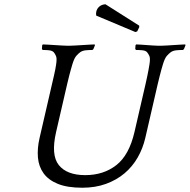

<svg xmlns="http://www.w3.org/2000/svg" viewBox="-20 -868 888 899"><path d="M613.8 -718 622.5 -721 632.1 -741 631.7 -748 473.8 -848C462.3 -847.3 452.8 -843.8 445.4 -837.5C437.9 -831.2 433.1 -823.3 430.9 -814C429.4 -807.3 429.3 -801 430.5 -795ZM848.5 -656 847.4 -660C842.7 -660 835.3 -659.7 825.1 -659C815 -658.4 804.3 -657.7 793.2 -657C782 -656.4 771.4 -655.7 761.2 -655C751.1 -654.3 743.7 -654 739 -654H717C712.3 -654 705.4 -654.3 696.2 -655C687 -655.7 677.4 -656.3 667.2 -657C657 -657.7 647.3 -658.3 638.1 -659C629 -659.7 622 -660 617.4 -660L614.5 -656L613.3 -638L617.4 -634C628 -634 638.1 -633.5 647.5 -632.5C657 -631.5 663.8 -628.7 668.1 -624C672.3 -619.3 676.1 -613.3 679.4 -606C682.7 -598.7 682.9 -585.7 679.9 -567C678.4 -557.7 676.9 -549 675.4 -541C673.9 -533 672.1 -523.7 669.9 -513C667.8 -502.3 665 -489.3 661.4 -474L647.8 -415L609.7 -250C593.1 -178 564.8 -126.3 524.9 -95C485 -63.7 436.4 -48 379.1 -48C321.8 -48 280.5 -63.7 255.4 -95C230.3 -126.3 226.1 -178 242.7 -250L280.8 -415L294.4 -474C298 -489.3 301.1 -502.3 303.9 -513C306.7 -523.7 309.2 -533 311.4 -541C313.6 -549 316.1 -557.7 318.9 -567C324.6 -585.7 330.6 -598.7 336.9 -606C343.3 -613.3 349.7 -619.3 356.1 -624C363.1 -628.7 371.6 -631.5 381.5 -632.5C391.4 -633.5 401.7 -634 412.4 -634L417.3 -638L424.5 -656L423.4 -660C418.7 -660 411 -659.7 400.1 -659C389.3 -658.4 378.2 -657.7 366.7 -657C355.2 -656.4 344.1 -655.7 333.2 -655C322.4 -654.3 314.7 -654 310 -654H291C286.3 -654 278.7 -654.3 268.2 -655C257.7 -655.7 246.9 -656.3 235.7 -657C224.5 -657.7 213.7 -658.3 203.1 -659C192.6 -659.7 185 -660 180.4 -660L177.5 -656L176.3 -638L180.4 -634C191 -634 200.9 -633.5 210 -632.5C219.1 -631.5 226.1 -628.7 231.1 -624C235.3 -619.3 239.1 -613.2 242.3 -605.5C245.5 -597.8 245.7 -585 242.9 -567C241.7 -559 240.4 -551 238.9 -543C237.4 -535 235.3 -525.3 232.7 -514L223.2 -473L209.6 -414L165.3 -222C157.7 -189.3 155.2 -158.8 157.6 -130.5C160.1 -102.2 168.9 -77.5 184.1 -56.5C199.2 -35.5 221.6 -19 251.1 -7C280.7 5 318.8 11 365.5 11C406.1 11 443 5 476.1 -7C509.2 -19 538.2 -35.5 563.1 -56.5C587.9 -77.5 608.4 -102.2 624.6 -130.5C640.8 -158.8 652.7 -189.3 660.3 -222L704.6 -414L718.2 -473C721.9 -489 725.2 -502.7 728.2 -514C731.1 -525.3 733.7 -535 735.9 -543C738 -551 740.4 -559 742.9 -567C748.6 -585.7 754.6 -598.7 760.9 -606C767.3 -613.3 773.7 -619.3 780.1 -624C787.1 -628.7 795.6 -631.5 805.5 -632.5C815.4 -633.5 825.7 -634 836.4 -634L841.3 -638Z"/></svg>

Font: Quattrocento
Style: Italic
Weight: 400
Italic angle: -13°
Designer: Pablo Impallari
Foundry: Pablo Impallari, Igino Marini, Branda Gallo
Version: Version 2.000